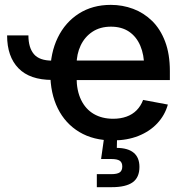

<svg xmlns="http://www.w3.org/2000/svg" viewBox="-20 -568 763 792"><path d="M195.3 -238.3Q103 -238.3 56.2 -286.4Q9.3 -334.5 9.3 -421.9H97.2Q97.2 -371.6 119.9 -344.7Q142.6 -317.9 195.3 -317.9ZM445.3 11.2Q365.2 11.2 307.4 -23.4Q249.5 -58.1 218.5 -120.6Q187.5 -183.1 187.5 -266.6Q187.5 -349.6 218.3 -412.8Q249 -476.1 305.4 -512Q361.8 -547.9 437 -547.9Q485.4 -547.9 529.3 -531.5Q573.2 -515.1 607.4 -481.7Q641.6 -448.2 661.1 -396.7Q680.7 -345.2 680.7 -274.4V-237.8H244.6V-318.4H625L574.7 -292.5Q574.7 -341.8 558.8 -379.2Q543 -416.5 512.5 -437.3Q481.9 -458 437.5 -458Q393.1 -458 361.3 -437Q329.6 -416 312.7 -380.4Q295.9 -344.7 295.9 -301.8V-248.5Q295.9 -194.3 314.5 -156Q333 -117.7 366.9 -97.9Q400.9 -78.1 446.8 -78.1Q477.1 -78.1 501.7 -86.9Q526.4 -95.7 543.7 -113.3Q561 -130.9 570.3 -155.8L672.4 -136.7Q660.2 -92.8 628.9 -59.3Q597.7 -25.9 551 -7.3Q504.4 11.2 445.3 11.2ZM379.4 204.1V150.4H438.5Q463.4 150.4 473.9 143.1Q484.4 135.7 484.4 118.7Q484.4 102.1 473.9 95Q463.4 87.9 438.5 87.9H397L412.6 -22.5H462.9V0L461.9 42Q508.3 42.5 531.7 62.3Q555.2 82 555.2 120.6Q555.2 164.1 527.1 184.1Q499 204.1 440.9 204.1Z"/></svg>

Font: V-Inter
Style: Medium-500
Weight: 500
Designer: Rasmus Andersson
Foundry: rsms
Version: Version 4.000;git-4146feb